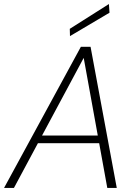

<svg xmlns="http://www.w3.org/2000/svg" viewBox="-30 -932 677 952"><path d="M-10 0 371 -700H419L549 0H502L385 -645L39 0ZM129 -222 149 -260H480L488 -222ZM317 -753 316 -789 510 -912 513 -869Z"/></svg>

Font: DM Sans ExtraLight
Style: Italic
Weight: 250
Italic angle: -10°
Designer: Colophon Foundry, Jonny Pinhorn
Foundry: Colophon Foundry
Version: Version 4.004;gftools[0.9.30]